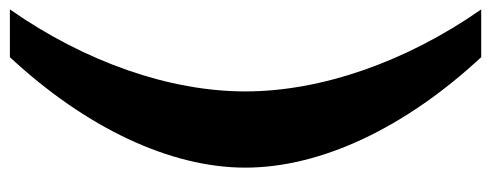

<svg xmlns="http://www.w3.org/2000/svg" viewBox="-330 -428 1017 398"><g transform="rotate(90 179.0 -229.5)"><path d="M99 -718H0C109 -562 170 -386 170 -229C170 -72 109 103 0 259H99C245 102 328 -73 328 -229C328 -386 245 -561 99 -718Z"/></g></svg>

Font: LT Superior Serif ExtraBold
Style: Regular
Weight: 800
Designer: Daniel Lyons
Foundry: LyonsType
Version: Version 2.120;FEAKit 1.0